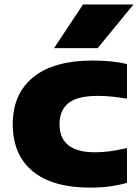

<svg xmlns="http://www.w3.org/2000/svg" viewBox="-20 -828 620 858"><path d="M383.5 10.5Q214.5 10.5 125.8 -63Q37 -136.5 37 -272.5Q37 -408.5 128.5 -483Q220 -557.5 395 -557.5Q480.5 -557.5 547.5 -542V-387Q512 -393 481.2 -396.2Q450.5 -399.5 416 -399.5Q326 -399.5 286 -367.2Q246 -335 246 -273Q246 -147.5 404.5 -147.5Q438 -147.5 469.8 -151.8Q501.5 -156 547.5 -166V-11Q516 -1.5 474 4.5Q432 10.5 383.5 10.5ZM221.5 -613 351 -808H576.5L416.5 -613Z"/></svg>

Font: Encode Sans Expanded Expanded ExtraBold
Style: Regular
Weight: 800
Width: 7
Designer: Multiple Designers
Foundry: Impallari Type
Version: Version 3.000; ttfautohint (v1.8.3) -l 8 -r 50 -G 200 -x 14 